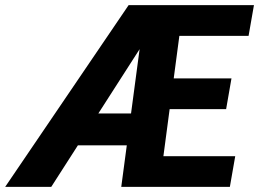

<svg xmlns="http://www.w3.org/2000/svg" viewBox="-70 -731 1013 751"><path d="M532.7 -627 130.4 0H-49.8L433.1 -710.9H529.3ZM516.6 -287.1 494.6 -162.6H138.2L160.2 -287.1ZM850.1 -120.1 829.1 0H481L502.4 -120.1ZM647.5 -710.9 553.2 0H404.3L499 -710.9ZM835.4 -424.3 814.5 -304.2H514.6L535.6 -424.3ZM923.3 -710.9 902.3 -590.8H554.7L575.7 -710.9Z"/></svg>

Font: Roboto ExtraBold
Style: Italic
Weight: 800
Designer: Christian Robertson
Foundry: Google
Version: Version 3.009; 2024